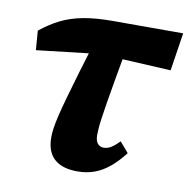

<svg xmlns="http://www.w3.org/2000/svg" viewBox="-64 -569 641 647"><g transform="rotate(10 256.0 -245.0)"><path d="M33 -363 28 -429Q60 -455 94 -472Q128 -489 170.5 -497Q213 -505 271 -505H512L492 -375L281 -386H232ZM241 15Q189 15 162 -9.5Q135 -34 135 -83Q135 -97 137.5 -114.5Q140 -132 146 -157.5Q152 -183 162.5 -220.5Q173 -258 189 -312Q205 -366 228 -441L336 -439Q323 -367 314 -316Q305 -265 299.5 -231Q294 -197 291 -175.5Q288 -154 287 -141Q286 -128 286 -118Q286 -98 294 -88.5Q302 -79 314 -79Q328 -79 340 -86.5Q352 -94 368 -110L398 -75Q375 -45 351 -25Q327 -5 300.5 5Q274 15 241 15Z"/></g></svg>

Font: Source Serif 4
Style: Bold Italic
Weight: 700
Italic angle: -12°
Designer: Frank Grießhammer
Foundry: Adobe Systems Incorporated
Version: Version 4.004;hotconv 1.0.116;makeotfexe 2.5.65601